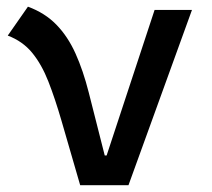

<svg xmlns="http://www.w3.org/2000/svg" viewBox="-20 -547 626 567"><path d="M216.8 0 286.1 -87.9H294.9L436.5 -517.6H546.9L359.4 0ZM216.8 0 161.6 -190.4Q142.6 -255.9 122.8 -306.4Q103 -356.9 75 -391.1Q46.9 -425.3 2.9 -441.9L62.5 -527.3Q112.8 -508.8 146.5 -474.1Q180.2 -439.5 202.9 -389.2Q225.6 -338.9 242.2 -273.4L301.8 -38.6Z"/></svg>

Font: Cascadia Mono
Style: Regular
Weight: 400
Monospace: yes
Designer: Aaron Bell
Foundry: Saja Typeworks
Version: Version 2102.003